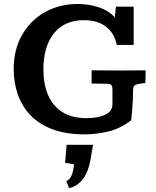

<svg xmlns="http://www.w3.org/2000/svg" viewBox="-20 -668 791 972"><path d="M409.2 12.2Q313 12.2 244.9 -13.7Q176.8 -39.6 133.5 -85.4Q90.3 -131.3 69.8 -191.2Q49.3 -251 49.3 -318.4Q49.3 -418 92.3 -492.2Q135.3 -566.4 208.7 -607.2Q282.2 -647.9 374.5 -647.9Q427.7 -647.9 478.5 -631.6Q529.3 -615.2 561 -580.1L566.9 -634.3H656.7V-440.4H571.3Q559.6 -499.5 516.8 -532.7Q474.1 -565.9 405.3 -565.9Q306.2 -565.9 252.9 -499Q199.7 -432.1 199.7 -316.9Q199.7 -199.2 255.9 -134.5Q312 -69.8 416.5 -69.8Q477.5 -69.8 513.4 -87.6Q549.3 -105.5 549.3 -140.6V-213.9Q549.3 -230.5 544.4 -236.6Q539.6 -242.7 525.6 -243.7Q511.7 -244.6 484.9 -244.6H443.8V-312Q481.4 -312 518.1 -311.5Q554.7 -311 600.6 -311Q624.5 -311 655.8 -311.5Q687 -312 717.3 -312Q717.3 -306.2 717 -293Q716.8 -279.8 716.3 -266.8Q715.8 -253.9 715.8 -247.6Q689.5 -245.1 676.3 -241.9Q663.1 -238.8 658.7 -232.7Q654.3 -226.6 653.8 -214.8Q653.8 -192.9 652.6 -163.6Q651.4 -134.3 648.9 -106.2Q646.5 -78.1 644 -59.1Q589.8 -17.1 528.6 -2.4Q467.3 12.2 409.2 12.2ZM329.6 284.2 315.9 249.5Q332 240.7 339.6 225.8Q347.2 210.9 350.3 194.1Q353.5 177.2 355 164.1L309.6 156.2L317.4 64.9H451.2L439.9 129.9Q428.7 201.2 399.4 238.8Q370.1 276.4 329.6 284.2Z"/></svg>

Font: Kameron SemiBold
Style: Regular
Weight: 600
Designer: Vernon Adams
Foundry: Vernon Adams
Version: Version 1.100